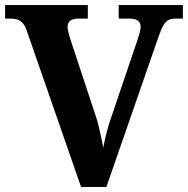

<svg xmlns="http://www.w3.org/2000/svg" viewBox="-20 -734 738 754"><path d="M85.2 -613.2Q78.7 -632.5 69.5 -642.8Q60.2 -653.1 48.6 -657.1Q37.1 -661 22.9 -661H0V-714H324.9V-661H287.4Q267.2 -661 256.3 -653Q245.4 -644.9 245.4 -628.1Q245.4 -621.9 246.9 -613.9Q248.5 -605.8 251.1 -598.1Q253.7 -590.4 255.7 -581.8L356.4 -277.1Q362.3 -260.8 367.4 -238.5Q372.5 -216.2 377.5 -194Q382.5 -171.9 385.2 -153.7Q388.4 -170.7 393.2 -191.2Q397.9 -211.7 404.1 -233.2Q410.3 -254.8 417.2 -274.2L518.5 -573Q522.7 -584.5 525.6 -594.8Q528.4 -605.2 530.3 -613.9Q532.2 -622.6 532.2 -628.8Q532.2 -644.4 521.8 -652.7Q511.4 -661 488.8 -661H446.1V-714H698.2V-661H669.9Q653.2 -661 642 -655.6Q630.7 -650.1 621.6 -634.5Q612.5 -618.9 602 -588.2L397.9 0H298.3Z"/></svg>

Font: Noto Serif Malayalam
Style: Regular
Weight: 400
Designer: Indian type Foundry, Jelle Bosma, Monotype Design Team
Foundry: Monotype Imaging Inc.
Version: Version 2.103